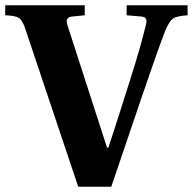

<svg xmlns="http://www.w3.org/2000/svg" viewBox="-36 -712 735 732"><path d="M-16.1 -653.8V-691.9H287.1V-653.8L238.8 -648.9Q222.7 -647.5 219.5 -637.9Q216.3 -628.4 222.2 -612.8L372.1 -148.9H377Q387.2 -178.2 420.9 -284.2Q454.6 -390.1 460 -407.2Q500.5 -534.2 520 -616.2Q524.4 -631.8 520.8 -639.6Q517.1 -647.5 502.9 -648.9L446.8 -653.8V-691.9H679.2V-653.8Q637.2 -650.9 623.3 -641.1Q609.4 -631.3 594.2 -595.2Q561 -509.3 506.8 -349.1L388.2 0H262.2L60.1 -603Q49.8 -634.8 36.1 -643.6Q22.5 -652.3 -16.1 -653.8Z"/></svg>

Font: Linguistics Pro
Style: Bold
Weight: 700
Designer: Stefan Peev, Context Ltd
Foundry: Stefan Peev, Context Ltd
Version: Version 001.000